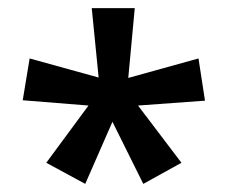

<svg xmlns="http://www.w3.org/2000/svg" viewBox="-20 -820 560 473"><path d="M312 -800 296 -628 469 -676 485 -572 320 -560 427 -419 333 -367 257 -520 190 -367 94 -419 198 -560 36 -573 53 -676 223 -629 206 -800Z"/></svg>

Font: Noto Sans Tamil ExtraCondensed SemiBold
Style: Regular
Weight: 600
Width: 2
Designer: Jelle Bosma - Monotype Design Team
Foundry: Monotype Imaging Inc.
Version: Version 2.004; ttfautohint (v1.8.4.7-5d5b)